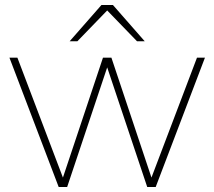

<svg xmlns="http://www.w3.org/2000/svg" viewBox="-20 -752 862 772"><path d="M572 0H606L804 -520H772L589 -38L428 -520H394L233 -38L50 -520H18L216 0H250L411 -481ZM260 -586H291L411 -710L531 -586H562L434 -732H388Z"/></svg>

Font: Aspekta 100
Style: Regular
Weight: 100
Designer: Ivo Dolenc
Version: Version 2.000